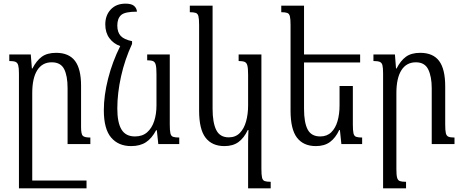

<svg xmlns="http://www.w3.org/2000/svg" viewBox="-20 -791 2542 1054"><path d="M425 -94Q425 -56 434 -46Q443 -36 476 -36V0H351V-307Q351 -375 332 -412Q313 -449 264 -449Q212 -449 184.5 -405.5Q157 -362 157 -280V200H455V243H84V-388Q84 -418 80 -432.5Q76 -447 65 -451.5Q54 -456 31 -456V-492H149L155 -415H158Q180 -458 209.5 -479.5Q239 -501 288 -501Q358 -501 391.5 -457Q425 -413 425 -321Z M700 11Q630 11 590 -36Q550 -83 550 -186Q550 -267 573.5 -359.5Q597 -452 640 -538Q603 -551 580.5 -581.5Q558 -612 558 -657Q558 -707 588 -739Q618 -771 669 -771Q701 -771 715.5 -759Q730 -747 732 -727Q665 -727 644.5 -708Q624 -689 624 -651Q624 -614 642.5 -594Q661 -574 705 -565V-550Q665 -464 644.5 -371.5Q624 -279 624 -195Q624 -118 647 -80Q670 -42 721 -42Q762 -42 788 -65Q814 -88 826.5 -126.5Q839 -165 839 -212V-384Q839 -419 835 -435Q831 -451 820 -455.5Q809 -460 788 -460V-492H912V-107Q912 -74 915.5 -59Q919 -44 930 -40Q941 -36 964 -36V0H849L841 -76H837Q814 -32 781.5 -10.5Q749 11 700 11Z M1342 243V-5Q1342 -22 1342.5 -41Q1343 -60 1344 -77H1340Q1320 -34 1289.5 -11.5Q1259 11 1212 11Q1144 11 1108.5 -35Q1073 -81 1073 -184V-654Q1073 -686 1069.5 -701Q1066 -716 1055 -720Q1044 -724 1022 -724V-760H1147V-194Q1147 -118 1167 -77.5Q1187 -37 1236 -37Q1273 -37 1296.5 -61Q1320 -85 1331 -125Q1342 -165 1342 -212V-380Q1342 -415 1338 -431Q1334 -447 1322.5 -451.5Q1311 -456 1290 -456V-492H1415V136Q1415 169 1418.5 184Q1422 199 1433 203Q1444 207 1466 207V243Z M1917 -319V-107Q1917 -74 1920.5 -59Q1924 -44 1935 -40Q1946 -36 1968 -36V0H1854L1846 -77H1842Q1822 -34 1791.5 -11.5Q1761 11 1714 11Q1646 11 1610.5 -35Q1575 -81 1575 -184V-654Q1575 -686 1571.5 -701Q1568 -716 1557 -720Q1546 -724 1524 -724V-760H1649V-492H1957V-448H1649V-194Q1649 -118 1669 -80Q1689 -42 1738 -42Q1775 -42 1798.5 -65Q1822 -88 1833 -126.5Q1844 -165 1844 -212V-319Z M2475 -36V0H2350V-307Q2350 -370 2331 -409.5Q2312 -449 2263 -449Q2211 -449 2183.5 -405.5Q2156 -362 2156 -280V138Q2156 170 2160 184.5Q2164 199 2175 203Q2186 207 2209 207V243H2083V-388Q2083 -418 2079.5 -432.5Q2076 -447 2064.5 -451.5Q2053 -456 2030 -456V-492H2148L2154 -415H2157Q2179 -458 2208.5 -479.5Q2238 -501 2287 -501Q2357 -501 2390.5 -456.5Q2424 -412 2424 -317V-107Q2424 -75 2427.5 -60Q2431 -45 2442 -40.5Q2453 -36 2475 -36Z"/></svg>

Font: Noto Serif Armenian Condensed
Style: Regular
Weight: 400
Width: 3
Designer: Monotype Design Team
Foundry: Monotype Imaging Inc.
Version: Version 2.008; ttfautohint (v1.8.4.7-5d5b)